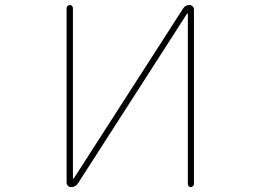

<svg xmlns="http://www.w3.org/2000/svg" viewBox="-20 -773 1040 770"><path d="M733.4 -35.2V-717.8Q733.4 -718.8 732.4 -718.8Q731.4 -718.8 730.5 -718.8L293 -38.1Q283.2 -22.5 264.6 -22.5Q257.8 -22.5 252.4 -27.8Q247.1 -33.2 247.1 -41V-740.2Q247.1 -745.1 251 -749Q254.9 -752.9 260.3 -752.9Q265.6 -752.9 269 -749Q272.5 -745.1 272.5 -740.2V-57.6Q272.5 -56.6 273.4 -56.6Q274.4 -56.6 275.4 -56.6L713.9 -738.3Q722.7 -752.9 740.2 -752.9Q747.1 -752.9 752.4 -747.6Q757.8 -742.2 757.8 -735.4V-35.2Q757.8 -30.3 753.9 -26.4Q750 -22.5 745.1 -22.5Q740.2 -22.5 736.8 -26.4Q733.4 -30.3 733.4 -35.2Z"/></svg>

Font: Rounded Mgen+ 1m thin
Style: Regular
Weight: 100
Designer: [Source Han Sans]
Ryoko NISHIZUKA  (kana & ideographs); Paul D. Hunt (Latin, Greek & Cyrillic); Wenlong ZHANG  (bopomofo
Version: Version 1.059.20150602